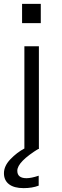

<svg xmlns="http://www.w3.org/2000/svg" viewBox="-27 -762 315 982"><path d="M0 0ZM85.9 -643.6V-742.2H181.6V-643.6ZM97.7 0V-525.4H171.9V0ZM-6.8 124Q-6.8 86.9 26.4 52.2Q59.6 17.6 98.6 -2.9H172.9Q61.5 65.4 61.5 111.3Q61.5 149.4 108.4 149.4Q132.8 149.4 170.9 136.7V187.5Q137.7 200.2 93.8 200.2Q44.9 200.2 19 180.2Q-6.8 160.2 -6.8 124Z"/></svg>

Font: Batunionen A1
Style: Regular
Weight: 400
Designer: HanYang I&C Co.,Ltd.
Foundry: HanYang I&C Co.,Ltd.
Version: Version 2.50; ttfautohint (v1.6)